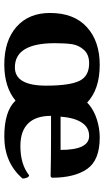

<svg xmlns="http://www.w3.org/2000/svg" viewBox="187 -666 489 903"><g transform="rotate(90 431.5 -214.5)"><path d="M528.8 -254.9H685.1Q685.1 -388.7 620.1 -389.2Q581.5 -389.2 559.6 -358.9Q533.7 -324.2 528.8 -254.9ZM804.2 -106.9Q811 -106.9 815.4 -96.9Q819.8 -86.9 819.8 -76.2Q745.6 9.8 622.1 9.8Q503.9 9.8 454.1 -42Q453.6 -42.5 453.1 -43Q389.6 9.8 283.2 9.8Q171.4 9.8 106.2 -47.6Q41 -105 41 -205.1Q41 -317.9 107.4 -378.4Q173.8 -439 285.2 -439Q399.9 -439 462.4 -379.9Q469.2 -386.2 472.7 -389.2Q501.5 -413.1 543 -426Q584.5 -439 627 -439Q733.9 -439 774.9 -379.4Q815.9 -319.8 815.9 -213.9L810.1 -208Q724.1 -210 624.5 -210H524.9Q524.9 -141.1 558.1 -105Q593.8 -65.9 667 -65.9Q753.4 -65.9 804.2 -106.9ZM277.8 -389.2Q236.8 -389.2 214.8 -365Q192.9 -340.8 188 -309.8Q183.1 -278.8 183.1 -228Q183.1 -40 296.9 -40Q382.8 -40 382.8 -187Q382.8 -295.9 360.8 -342.5Q338.9 -389.2 277.8 -389.2Z"/></g></svg>

Font: Linux Biolinum
Style: Bold
Weight: 700
Designer: Philipp H. Poll
Foundry: Philipp H. Poll
Version: Version 1.3.2 ; ttfautohint (v0.9)